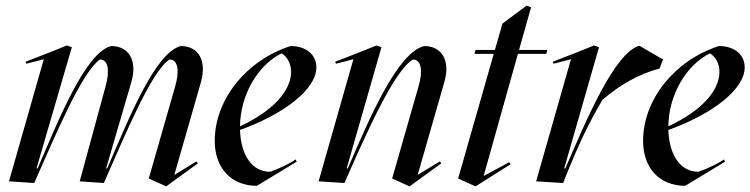

<svg xmlns="http://www.w3.org/2000/svg" viewBox="-20 -648 2673 684"><path d="M572 16 685 -66 680 -73 601 -25 696 -356C717 -431 688 -484 624 -484C532 -460 438 -224 362 -48H358L448 -356C470 -431 440 -484 376 -484C284 -460 190 -224 114 -48H110L236 -480L218 -486L161 -463L71 -428L74 -421L136 -437L12 -2L102 4C178 -168 272 -392 336 -436C365 -436 372 -398 356 -340L264 -2L350 4C426 -168 520 -396 584 -436C613 -436 621 -398 604 -340L510 -12Z M895 14 1037 -72 1033 -80C1012 -65 974 -47 942 -36C879 -36 838 -94 835 -185C993 -242 1107 -330 1107 -408C1107 -453 1071 -484 1015 -484C857 -433 745 -293 745 -146C745 -50 803 14 895 14ZM835 -198C836 -308 897 -415 983 -458C1005 -445 1017 -419 1017 -392C1017 -326 955 -254 835 -198Z M1439 16 1552 -66 1547 -73 1468 -25 1563 -356C1585 -431 1555 -484 1491 -484C1395 -460 1295 -224 1219 -48H1215L1339 -480L1321 -486L1264 -463L1174 -428L1177 -421L1239 -437L1115 -2L1207 4C1283 -168 1383 -396 1451 -436C1480 -436 1488 -398 1471 -340L1377 -12Z M1674 16 1799 -63 1794 -70 1703 -21 1825 -456H1926L1930 -470H1829L1872 -622L1856 -628L1770 -564L1743 -470H1674L1670 -456H1739L1612 -12Z M1986 4C2042 -136 2074 -203 2126 -292C2186 -344 2254 -384 2330 -404L2342 -436L2258 -485C2170 -461 2070 -224 1994 -48H1990L2114 -480L2096 -486L2039 -463L1949 -428L1952 -421L2014 -437L1890 -2Z M2421 14 2563 -72 2559 -80C2538 -65 2500 -47 2468 -36C2405 -36 2364 -94 2361 -185C2519 -242 2633 -330 2633 -408C2633 -453 2597 -484 2541 -484C2383 -433 2271 -293 2271 -146C2271 -50 2329 14 2421 14ZM2361 -198C2362 -308 2423 -415 2509 -458C2531 -445 2543 -419 2543 -392C2543 -326 2481 -254 2361 -198Z"/></svg>

Font: Mazius Display Extra italic
Style: Regular
Weight: 400
Italic angle: -17°
Designer: Alberto Casagrande & Collletttivo
Foundry: Collletttivo
Version: Version 2.000;Glyphs 3.2 (3217)